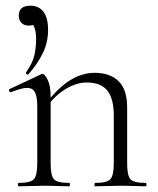

<svg xmlns="http://www.w3.org/2000/svg" viewBox="-20 -655 555 675"><path d="M87 -635Q116 -635 132.5 -614Q149 -593 149 -550Q149 -506 130.5 -468Q112 -430 80 -394Q76 -391 73 -394.5Q70 -398 72 -401Q95 -434 101 -461.5Q107 -489 107 -519Q107 -548 98 -565Q89 -582 78 -593L116 -600Q117 -583 107 -574Q97 -565 82 -565Q65 -565 55.5 -574.5Q46 -584 46 -600Q46 -617 56 -626Q66 -635 87 -635ZM315 0Q312 0 312 -6Q312 -12 315 -12Q356 -12 368 -25Q380 -38 380 -81V-248Q380 -309 357 -337Q334 -365 285 -365Q247 -365 207.5 -340Q168 -315 139 -271L135 -283Q182 -345 225 -372Q268 -399 312 -399Q367 -399 397 -369.5Q427 -340 427 -278V-81Q427 -38 438.5 -25Q450 -12 492 -12Q495 -12 495 -6Q495 0 492 0Q475 0 452 -1Q429 -2 404 -2Q379 -2 355.5 -1Q332 0 315 0ZM46 0Q43 0 43 -6Q43 -12 46 -12Q87 -12 99 -25Q111 -38 111 -81V-281Q111 -315 103 -330.5Q95 -346 75 -346Q65 -346 51 -342Q37 -338 19 -331Q15 -330 12.5 -335Q10 -340 14 -342L125 -394Q127 -395 130 -395Q137 -395 147.5 -374.5Q158 -354 158 -315V-81Q158 -38 169.5 -25Q181 -12 223 -12Q226 -12 226 -6Q226 0 223 0Q206 0 183 -1Q160 -2 135 -2Q110 -2 86.5 -1Q63 0 46 0Z"/></svg>

Font: Cormorant Garamond Light Light
Style: Regular
Weight: 300
Version: Version 4.001